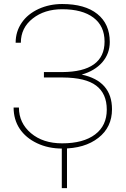

<svg xmlns="http://www.w3.org/2000/svg" viewBox="-20 -741 636 971"><path d="M508.8 -530.8C508.8 -479.5 490.7 -441.4 454.6 -415.5C418.5 -389.6 365.2 -377 295.4 -376.5C295.4 -376.5 202.1 -376.5 202.1 -376.5C202.1 -376.5 202.1 -349.1 202.1 -349.1C202.1 -349.1 298.3 -349.1 298.3 -349.1C298.3 -349.1 298.3 -349.1 298.3 -349.1C374.5 -348.6 430.7 -335 466.3 -308.1C502 -281.2 520 -240.7 520 -186.5C520 -186.5 520 -186.5 520 -186.5C520 -132.8 500.5 -90.8 460.9 -61C421.4 -31.2 365.7 -16.1 294.4 -16.1C294.4 -16.1 294.4 -16.1 294.4 -16.1C229.5 -16.1 177.2 -33.2 136.7 -67.4C96.2 -101.6 75.7 -145 75.7 -197.3C75.7 -197.3 48.8 -197.3 48.8 -197.3C48.8 -197.3 48.8 -197.3 48.8 -197.3C48.8 -156.7 59.1 -120.6 79.6 -89.8C100.1 -59.1 129.4 -34.7 167.5 -16.6C205.6 1.5 248 10.3 294.4 10.3C294.4 10.3 294.4 10.3 294.4 10.3C370.6 10.3 431.6 -7.8 477.5 -43.9C523.4 -79.6 546.4 -127.9 546.4 -188.5C546.4 -188.5 546.4 -188.5 546.4 -188.5C546.4 -283.7 495.1 -342.3 393.1 -363.8C393.1 -363.8 393.1 -363.8 393.1 -363.8C436.5 -376 471.2 -396.5 497.1 -425.8C522.5 -455.1 535.2 -489.3 535.2 -528.8C535.2 -528.8 535.2 -528.8 535.2 -528.8C535.2 -589.4 514.2 -636.7 472.2 -670.4C430.2 -704.1 371.1 -720.7 294.4 -720.7C294.4 -720.7 294.4 -720.7 294.4 -720.7C251.5 -720.7 211.9 -712.4 175.3 -695.8C138.7 -678.7 109.9 -655.8 89.8 -626C69.3 -596.2 59.1 -562.5 59.1 -524.9C59.1 -524.9 85.4 -524.9 85.4 -524.9C85.4 -524.9 85.4 -524.9 85.4 -524.9C85.4 -575.2 105.5 -616.2 145.5 -647.5C185.1 -678.7 234.9 -694.3 294.4 -694.3C294.4 -694.3 294.4 -694.3 294.4 -694.3C362.3 -694.3 415 -680.2 452.6 -651.9C490.2 -623.5 508.8 -583 508.8 -530.8C508.8 -530.8 508.8 -530.8 508.8 -530.8ZM318.8 -7.8C318.8 -7.8 292.5 -7.8 292.5 -7.8C292.5 -7.8 292.5 210.4 292.5 210.4C292.5 210.4 318.8 210.4 318.8 210.4C318.8 210.4 318.8 -7.8 318.8 -7.8Z"/></svg>

Font: WOX
Style: Regular
Weight: 500
Designer: Google
Foundry: ""
Version: ""